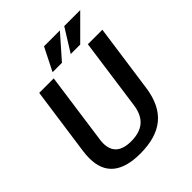

<svg xmlns="http://www.w3.org/2000/svg" viewBox="-240 -1032 1189 1189"><g transform="rotate(-45 355.0 -437.0)"><path d="M53 -194Q53 -224 57 -252L120 -700H247L182 -234Q179 -216 179 -200Q179 -85 311 -85Q387 -85 429 -121.5Q471 -158 481 -234L546 -700H673L610 -252Q591 -119 514 -55Q437 9 297 9Q53 9 53 -194ZM345 -883H484L351 -732H269ZM522 -883H662L511 -732H428Z"/></g></svg>

Font: Krub SemiBold
Style: Italic
Weight: 600
Italic angle: -8°
Designer: Ekaluck Peanpanawate
Foundry: Cadson Demak Co.,Ltd.
Version: Version 1.000; ttfautohint (v1.6)